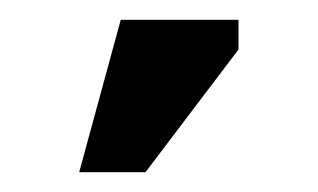

<svg xmlns="http://www.w3.org/2000/svg" viewBox="-20 -740 321 194"><path d="M102 -720H221V-690L127 -566H60Z"/></svg>

Font: PT Sans Narrow
Style: Bold
Weight: 700
Width: 3
Designer: A.Korolkova, O.Umpeleva, V.Yefimov
Foundry: ParaType Ltd
Version: Version 2.003W OFL